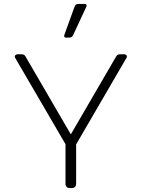

<svg xmlns="http://www.w3.org/2000/svg" viewBox="-20 -956 720 976"><path d="M306 -773 308 -781 359 -922Q362 -930 366.5 -933Q371 -936 381 -936H408Q420 -936 420 -928Q420 -923 418 -920L351 -776Q348 -770 343.5 -767.5Q339 -765 331 -765H316Q306 -765 306 -773ZM313 -23V-223L57 -662Q55 -666 55 -668Q55 -673 59 -676.5Q63 -680 69 -680H88Q99 -680 103.5 -676.5Q108 -673 113 -663L340 -273L567 -663Q572 -673 576.5 -676.5Q581 -680 592 -680H611Q619 -680 623 -674.5Q627 -669 623 -662L367 -222V-23Q367 0 344 0H336Q313 0 313 -23Z"/></svg>

Font: Mitr ExtraLight
Style: Regular
Weight: 250
Designer: Thanarat Vachiruckul
Foundry: Cadson Demak Co.,Ltd.
Version: Version 1.000